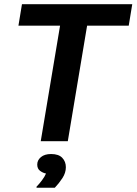

<svg xmlns="http://www.w3.org/2000/svg" viewBox="-20 -670 648 911"><path d="M173.3 0 265 -548.3H67.5L84.2 -650H607.5L590.8 -548.3H393.3L301.7 0ZM153.3 220.8V215.8Q165.8 203.3 179.2 185.4Q192.5 167.5 198.3 153.3Q184.2 150.8 170.4 140.8Q156.7 130.8 156.7 110.8Q156.7 90 174.2 75.4Q191.7 60.8 222.5 60.8Q258.3 60.8 275.4 78.8Q292.5 96.7 292.5 123.3Q292.5 150 276.2 175Q260 200 240 220.8Z"/></svg>

Font: Familjen Grotesk SemiBold
Style: Italic
Weight: 600
Italic angle: -9.46201°
Designer: Anders Wikstroem, Jonas Baeckman, Matilda Gysing, Kristian Moeller
Foundry: Familjen STHLM AB
Version: Version 2.002